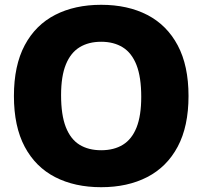

<svg xmlns="http://www.w3.org/2000/svg" viewBox="-20 -770 843 800"><path d="M401.5 10Q291.5 10 209.8 -32Q128 -74 83 -158.5Q38 -243 38 -370Q38 -497 83 -581.5Q128 -666 209.8 -708Q291.5 -750 401.5 -750Q512 -750 593.8 -707.8Q675.5 -665.5 720.5 -581Q765.5 -496.5 765.5 -370Q765.5 -243.5 720.5 -159Q675.5 -74.5 593.5 -32.2Q511.5 10 401.5 10ZM401.5 -144Q455 -144 492.2 -167Q529.5 -190 549 -239Q568.5 -288 568.5 -366.5Q568.5 -448.5 548.8 -499Q529 -549.5 491.5 -572.8Q454 -596 401.5 -596Q349 -596 311.8 -573.2Q274.5 -550.5 254.5 -501.5Q234.5 -452.5 234.5 -373.5Q234.5 -291 254.2 -240.5Q274 -190 311.2 -167Q348.5 -144 401.5 -144Z"/></svg>

Font: Encode Sans SC Condensed Thin ExtraBold
Style: Regular
Weight: 800
Version: Version 3.002